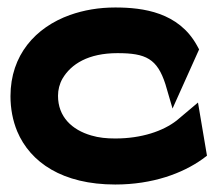

<svg xmlns="http://www.w3.org/2000/svg" viewBox="-20 -482 575 513"><path d="M8 -225C8 -192 14 -160 26 -131C61 -48 147 11 288 11C388 11 468 -19 521 -57L533 -66L509 -208L452 -160C416 -132 359 -112 288 -112C265 -112 244 -114 224 -120C172 -135 135 -170 135 -226C135 -242 139 -258 147 -272C170 -311 216 -340 294 -340C370 -340 400 -325 422 -257L441 -192L512 -350L506 -361C457 -449 363 -462 288 -462C244 -462 204 -455 167 -442C75 -409 8 -335 8 -225Z"/></svg>

Font: Charger Pro
Style: UltraExt
Weight: 900
Designer: Jasper
Foundry: Cannot Into Space Fonts
Version: Version 1.09